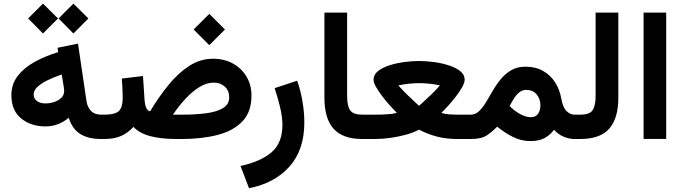

<svg xmlns="http://www.w3.org/2000/svg" viewBox="-20 -750 3683 1036"><path d="M376 -730.5 457 -650.4 376 -569.3 295.9 -650.4ZM211.9 -730.5 293 -650.4 211.9 -569.3 131.8 -650.4ZM524.9 0Q455.6 0 412.4 -27.6Q369.1 -55.2 351.1 -114.7Q294.9 -67.9 226.1 -67.9Q147 -67.9 94.2 -110.8Q41.5 -153.8 41.5 -236.3Q41.5 -296.9 76.4 -341.3Q111.3 -385.7 168.7 -417Q226.1 -448.2 293.9 -468.8L290.5 -492.2L400.9 -514.6L446.8 -203.6Q451.7 -171.9 470.9 -151.6Q490.2 -131.3 526.9 -131.3H541.5V0ZM326.2 -259.3Q326.2 -266.1 325 -274.2Q323.7 -282.2 322.3 -291.5L313 -348.1Q272.9 -334.5 238.5 -317.9Q204.1 -301.3 182.9 -282Q161.6 -262.7 161.6 -240.7Q161.6 -218.3 179 -205.1Q196.3 -191.9 224.6 -191.9Q248.5 -191.9 271.7 -199.5Q294.9 -207 310.5 -221.9Q326.2 -236.8 326.2 -259.3Z M1109.4 -675.3 1193.8 -590.8 1109.4 -506.3 1024.9 -590.8ZM790 -149.4Q836.9 -227.5 889.2 -291.7Q941.4 -356 1001.2 -394.5Q1061 -433.1 1129.4 -433.1Q1189.9 -433.1 1236.8 -407.2Q1283.7 -381.3 1310.3 -336.4Q1336.9 -291.5 1336.9 -233.9Q1336.9 -146.5 1288.1 -95.2Q1239.3 -43.9 1154.3 -22Q1069.3 0 960 0H934.1Q848.6 0 790.8 -15.4Q732.9 -30.8 699.7 -65.4Q671.9 -34.2 635 -17.1Q598.1 0 542 0H522L522.5 -131.3H542Q602.1 -131.3 622.1 -151.6Q642.1 -171.9 642.1 -222.2Q642.1 -249.5 640.6 -275.1Q639.2 -300.8 637.2 -326.2L751.5 -339.8L760.3 -206.1Q762.2 -183.6 769.3 -167.7Q776.4 -151.9 790 -149.4ZM1132.8 -304.2Q1095.2 -304.2 1056.4 -280.5Q1017.6 -256.8 981.2 -217.5Q944.8 -178.2 913.1 -131.3H964.4Q1035.6 -131.3 1092.8 -138.9Q1149.9 -146.5 1183.3 -166.7Q1216.8 -187 1216.8 -225.1Q1216.8 -260.7 1193.1 -282.5Q1169.4 -304.2 1132.8 -304.2Z M1323.7 265.6 1277.8 145.5Q1386.2 122.1 1445.1 71.8Q1503.9 21.5 1503.9 -75.7Q1503.9 -119.6 1491 -173.1Q1478 -226.6 1461.9 -274.4L1583.5 -314.5Q1602.1 -261.7 1612.1 -202.9Q1622.1 -144 1622.1 -88.9Q1622.1 58.6 1542.2 148.4Q1462.4 238.3 1323.7 265.6Z M1730.5 -682.1H1853V-231.9Q1853 -176.8 1869.9 -154.1Q1886.7 -131.3 1935.1 -131.3H1947.3V0H1935.1Q1829.1 0 1779.8 -55.4Q1730.5 -110.8 1730.5 -222.7Z M2241.2 -420.9Q2279.8 -420.9 2322.5 -415Q2365.2 -409.2 2402.8 -397Q2440.4 -384.8 2463.9 -365.7Q2487.3 -346.7 2487.3 -320.3Q2487.3 -304.2 2474.4 -280.8Q2461.4 -257.3 2441.4 -231.2Q2421.4 -205.1 2399.9 -181.2Q2378.4 -157.2 2361.3 -140.6Q2383.8 -134.3 2404.8 -132.8Q2425.8 -131.3 2443.4 -131.3H2519.5V0H2443.8Q2387.7 0 2337.2 -13.2Q2286.6 -26.4 2241.2 -50.3Q2210 -34.2 2169.2 -22.9Q2128.4 -11.7 2085.7 -5.9Q2043 0 2004.9 0H1927.7V-131.3H2005.4Q2017.6 -131.3 2038.6 -131.8Q2059.6 -132.3 2082.3 -134.3Q2105 -136.2 2121.6 -141.1Q2105 -157.2 2083.5 -181.2Q2062 -205.1 2042 -231.4Q2022 -257.8 2008.8 -281.2Q1995.6 -304.7 1995.6 -320.3Q1995.6 -346.7 2019 -365.7Q2042.5 -384.8 2079.8 -397Q2117.2 -409.2 2159.9 -415Q2202.6 -420.9 2241.2 -420.9ZM2241.7 -301.3Q2217.8 -301.3 2188.7 -298.6Q2159.7 -295.9 2129.4 -289.1Q2151.9 -263.7 2178 -238.3Q2204.1 -212.9 2222.7 -196Q2241.2 -179.2 2241.2 -179.2Q2241.2 -179.2 2260 -196Q2278.8 -212.9 2305.2 -238.3Q2331.5 -263.7 2354 -289.1Q2324.2 -295.9 2294.9 -298.6Q2265.6 -301.3 2241.7 -301.3Z M2521.5 0H2500L2500.5 -131.3H2519Q2544.9 -131.3 2564.7 -150.1Q2584.5 -168.9 2602.3 -198.2Q2620.1 -227.5 2639.2 -260.7Q2658.2 -293.9 2682.4 -323.2Q2706.5 -352.5 2738.8 -371.3Q2771 -390.1 2815.4 -390.1Q2870.1 -390.1 2910.2 -367.4Q2950.2 -344.7 2975.1 -305.9Q3000 -267.1 3008.3 -219.2Q3016.6 -170.4 3036.6 -150.9Q3056.6 -131.3 3080.1 -131.3H3092.8V0H3079.6Q3048.3 0 3018.1 -13.9Q2987.8 -27.8 2969.7 -49.8Q2945.8 -18.6 2915.8 -3.7Q2885.7 11.2 2842.8 11.2Q2792.5 11.2 2749 -10.5Q2705.6 -32.2 2662.6 -66.4Q2634.8 -38.1 2605.7 -19Q2576.7 0 2521.5 0ZM2819.3 -265.1Q2798.3 -265.1 2781.5 -251.2Q2764.6 -237.3 2752 -216.8Q2739.3 -196.3 2730 -177.2Q2745.1 -162.6 2759.3 -152.1Q2773.4 -141.6 2786.1 -134.8Q2803.2 -125.5 2817.6 -121.6Q2832 -117.7 2843.3 -117.7Q2871.1 -117.7 2883.5 -136.2Q2896 -154.8 2896 -181.2Q2896 -215.8 2875.7 -240.5Q2855.5 -265.1 2819.3 -265.1Z M3073.2 -131.3H3110.8Q3163.6 -131.3 3178.7 -157Q3193.8 -182.6 3193.8 -231.4V-682.1H3316.4V-222.2Q3316.4 -112.3 3267.8 -56.2Q3219.2 0 3110.4 0H3073.2Z M3574.7 -682.1V-0.5H3452.6V-682.1Z"/></svg>

Font: Vazirmatn UI NL
Style: Bold
Weight: 700
Designer: Saber Rastikerdar
Foundry: Saber Rastikerdar
Version: Version 33.003